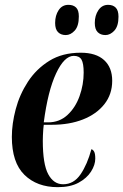

<svg xmlns="http://www.w3.org/2000/svg" viewBox="-20 -764 510 794"><path d="M219 10Q133 10 81 -41Q29 -92 29 -198Q29 -252 45 -312.5Q61 -373 95.5 -426Q130 -479 184 -512.5Q238 -546 314 -546Q377 -546 410.5 -515.5Q444 -485 444 -430Q444 -374 411.5 -333Q379 -292 323 -270Q267 -248 195 -248H161Q160 -243 159 -230Q158 -217 157.5 -203.5Q157 -190 157 -182Q157 -85 179.5 -43.5Q202 -2 241 -2Q285 -2 313 -43Q341 -84 358 -147Q365 -145 369.5 -136.5Q374 -128 374 -108Q374 -82 356.5 -54.5Q339 -27 305 -8.5Q271 10 219 10ZM179 -258Q226 -258 259 -288.5Q292 -319 309 -366.5Q326 -414 326 -464Q326 -502 317 -517.5Q308 -533 285 -533Q246 -533 212 -460.5Q178 -388 161 -258ZM416 -619Q396 -619 384 -631Q372 -643 372 -669Q372 -700 387 -722Q402 -744 427 -744Q447 -744 458.5 -732.5Q470 -721 470 -695Q470 -656 453 -637.5Q436 -619 416 -619ZM252 -619Q232 -619 220 -631Q208 -643 208 -669Q208 -700 222.5 -722Q237 -744 263 -744Q283 -744 294.5 -733Q306 -722 306 -696Q306 -656 289 -637.5Q272 -619 252 -619Z"/></svg>

Font: Noto Serif Display ExtraCondensed
Style: Bold Italic
Weight: 700
Width: 2
Italic angle: -12°
Designer: Monotype Design Team
Foundry: Monotype Imaging Inc.
Version: Version 2.009